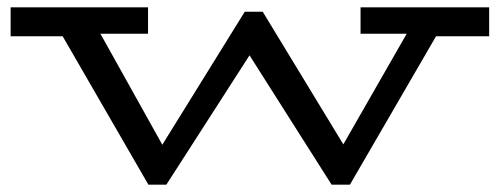

<svg xmlns="http://www.w3.org/2000/svg" viewBox="-20 -491 1363 524"><path d="M1315 -392H1170L935 13H885L661 -340L434 13H385L151 -392H9V-471H384V-399H254L423 -96L648 -459H697L917 -97L1090 -399H964V-471H1315Z"/></svg>

Font: BioRhyme Expanded
Style: Regular
Weight: 400
Width: 7
Designer: Aoife Mooney
Foundry: Aoife Mooney Type
Version: Version 1.001